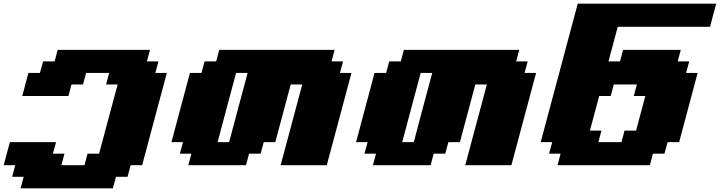

<svg xmlns="http://www.w3.org/2000/svg" viewBox="-20 -895 3899 1040"><path d="M91.3 125H591.3L608.4 62.5H670.9L687.5 0H750Q772 -83 816.7 -250Q861.3 -417 883.8 -500H821.3L838.4 -562.5H775.9L792.5 -625H292.5L275.9 -562.5H213.4L196.3 -500H133.8Q128.4 -479 117.2 -437.5Q106 -396 100.6 -375H350.6L367.2 -437.5H429.7L446.3 -500H571.3L554.7 -437.5H617.2Q600.6 -375 566.9 -250Q533.2 -125 516.6 -62.5H454.1L437.5 0H312.5L329.1 -62.5H266.6L283.7 -125H33.7Q27.8 -104 16.6 -62.5Q5.4 -21 0 0H62.5L45.9 62.5H108.4Z M1500 0H1750Q1772 -83 1816.9 -250Q1861.8 -417 1883.8 -500H1821.3L1838.4 -562.5H1775.9L1792.5 -625H1167.5L1150.9 -562.5H1088.4L1071.3 -500H1008.8Q992.2 -437.5 958.7 -312.5Q925.3 -187.5 908.7 -125H971.2L954.1 -62.5H1016.6L1000 0H1312.5L1329.1 -62.5H1391.6L1408.7 -125H1471.2L1554.7 -437.5H1617.2ZM1221.2 -125H1158.7Q1175.3 -187.5 1208.5 -312.5Q1241.7 -437.5 1258.8 -500H1321.3Q1304.2 -437.5 1271 -312.5Q1237.8 -187.5 1221.2 -125Z M2500 0H2750Q2772 -83 2816.9 -250Q2861.8 -417 2883.8 -500H2821.3L2838.4 -562.5H2775.9L2792.5 -625H2167.5L2150.9 -562.5H2088.4L2071.3 -500H2008.8Q1992.2 -437.5 1958.7 -312.5Q1925.3 -187.5 1908.7 -125H1971.2L1954.1 -62.5H2016.6L2000 0H2312.5L2329.1 -62.5H2391.6L2408.7 -125H2471.2L2554.7 -437.5H2617.2ZM2221.2 -125H2158.7Q2175.3 -187.5 2208.5 -312.5Q2241.7 -437.5 2258.8 -500H2321.3Q2304.2 -437.5 2271 -312.5Q2237.8 -187.5 2221.2 -125Z M3000 0H3500L3516.6 -62.5H3579.1L3596.2 -125H3658.7Q3675.8 -187.5 3708.7 -312.5Q3741.7 -437.5 3758.8 -500H3696.3L3713.4 -562.5H3650.9L3667.5 -625H3355L3338.4 -562.5H3275.9L3326.2 -750H3826.2Q3831.5 -770.5 3842.5 -812.5Q3853.5 -854.5 3859.4 -875H3109.4L2908.7 -125H2971.2L2954.1 -62.5H3016.6ZM3346.2 -125H3221.2L3237.8 -187.5H3175.3L3225.6 -375H3288.1L3304.7 -437.5H3429.7L3413.1 -375H3475.6L3425.3 -187.5H3362.8Z"/></svg>

Font: Faithful 32x
Style: BoldOblique
Weight: 400
Foundry: Faithful Resource Pack
Version: Version 1.0; January 27, 2023